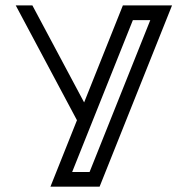

<svg xmlns="http://www.w3.org/2000/svg" viewBox="-20 -701 705 721"><path d="M316.4 -55.2 544.4 -625.5H479L251 -55.2ZM354 0H169.4L269 -249.5L39.1 -680.7H101.6L295.9 -316.4L441.4 -680.7H626Z"/></svg>

Font: X Company
Style: Regular
Weight: 400
Designer: GGBotNet
Foundry: GGBotNet
Version: 0.90